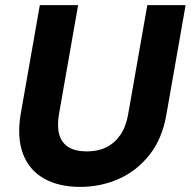

<svg xmlns="http://www.w3.org/2000/svg" viewBox="-20 -720 747 752"><path d="M294 12Q209 12 151 -21.5Q93 -55 69.5 -119Q46 -183 61 -273L136 -700H286L211 -273Q203 -226 212 -193.5Q221 -161 248 -144Q275 -127 320 -127Q364 -127 397 -143.5Q430 -160 452 -192.5Q474 -225 482 -273L557 -700H707L632 -273Q616 -177 565.5 -113.5Q515 -50 444.5 -19Q374 12 294 12Z"/></svg>

Font: DM Sans 28pt Black
Style: Italic
Weight: 900
Italic angle: -10°
Version: Version 4.004;gftools[0.9.30]